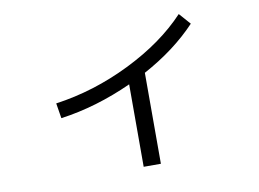

<svg xmlns="http://www.w3.org/2000/svg" viewBox="-71 -696 1142 846"><g transform="rotate(-10 500.0 -273.0)"><path d="M176 -297Q348 -321 510.5 -401Q673 -481 776 -591L821 -540Q726 -439 584 -362V45H507V-324Q347 -251 187 -229Z"/></g></svg>

Font: Mplus 1p
Style: Regular
Weight: 400
Version: Version 1.061